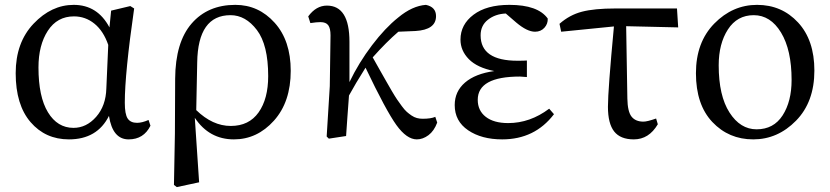

<svg xmlns="http://www.w3.org/2000/svg" viewBox="-20 -554 3380 782"><path d="M413.1 -193.4 420.9 -371.1Q401.4 -427.7 364.7 -457.5Q328.1 -487.3 281.2 -487.3Q212.9 -487.3 174.8 -428.7Q136.7 -370.1 136.7 -279.3Q136.7 -160.2 175.3 -96.7Q213.9 -33.2 279.3 -33.2Q332 -33.2 371.6 -78.1Q411.1 -123 413.1 -193.4ZM585 -65.4 592.8 -42Q565.4 13.7 503.9 13.7Q438.5 13.7 423.8 -82Q376 13.7 260.7 13.7Q165 13.7 104.5 -56.6Q43.9 -127 43.9 -255.9Q43.9 -380.9 116.7 -457.5Q189.5 -534.2 280.3 -534.2Q377 -534.2 425.8 -442.4L432.6 -510.7L510.7 -529.3L526.4 -519.5Q488.3 -254.9 488.3 -135.7Q488.3 -88.9 500 -71.3Q511.7 -53.7 538.1 -53.7Q558.6 -53.7 585 -65.4Z M1072.3 -244.1Q1072.3 -371.1 1026.4 -431.6Q980.5 -492.2 918.9 -492.2Q786.1 -492.2 783.2 -299.8Q780.3 -144.5 779.3 -105.5Q845.7 -41 919.9 -41Q994.1 -41 1033.2 -96.2Q1072.3 -151.4 1072.3 -244.1ZM692.4 -10.7 693.4 -233.4Q694.3 -381.8 760.3 -458Q826.2 -534.2 938.5 -534.2Q1033.2 -534.2 1098.6 -461.4Q1164.1 -388.7 1164.1 -265.6Q1164.1 -138.7 1095.7 -62.5Q1027.3 13.7 932.6 13.7Q832 13.7 773.4 -74.2L791 188.5L700.2 208L688.5 199.2Z M1752.9 -78.1 1760.7 -54.7Q1748 -20.5 1725.1 -3.4Q1702.1 13.7 1677.7 13.7Q1636.7 13.7 1594.7 -44.4Q1552.7 -102.5 1468.8 -278.3Q1426.8 -211.9 1401.4 -165Q1399.4 -135.7 1395 -78.1Q1390.6 -20.5 1389.6 0L1319.3 10.7L1310.5 2L1323.2 -203.1L1326.2 -410.2Q1326.2 -438.5 1316.9 -451.2Q1307.6 -463.9 1285.2 -463.9Q1269.5 -463.9 1244.1 -460L1235.4 -487.3Q1267.6 -531.2 1311.5 -531.2Q1403.3 -531.2 1403.3 -383.8V-219.7Q1441.4 -298.8 1495.1 -369.6Q1548.8 -440.4 1601.6 -482.4Q1659.2 -530.3 1714.8 -534.2Q1755.9 -525.4 1755.9 -488.3Q1755.9 -432.6 1671.9 -427.7L1602.5 -424.8Q1553.7 -382.8 1498 -320.3Q1509.8 -298.8 1526.9 -269Q1543.9 -239.3 1553.2 -222.7Q1562.5 -206.1 1575.7 -183.6Q1588.9 -161.1 1597.2 -148.9Q1605.5 -136.7 1616.7 -121.6Q1627.9 -106.4 1636.7 -98.6Q1645.5 -90.8 1656.2 -83.5Q1667 -76.2 1678.2 -73.2Q1689.5 -70.3 1701.2 -70.3Q1735.4 -70.3 1752.9 -78.1Z M2216.8 -111.3 2236.3 -88.9Q2158.2 13.7 2025.4 13.7Q1941.4 13.7 1886.7 -23.4Q1832 -60.5 1832 -126Q1832 -181.6 1874 -217.8Q1916 -253.9 1993.2 -264.6Q1923.8 -278.3 1889.6 -313Q1855.5 -347.7 1855.5 -392.6Q1855.5 -454.1 1908.7 -494.1Q1961.9 -534.2 2054.7 -534.2Q2170.9 -534.2 2210.9 -478.5Q2211.9 -457 2197.3 -440.9Q2182.6 -424.8 2159.2 -424.8Q2127 -424.8 2083 -461.9L2040 -499Q1997.1 -497.1 1967.3 -473.6Q1937.5 -450.2 1937.5 -410.2Q1937.5 -306.6 2087.9 -306.6Q2116.2 -306.6 2126 -307.6V-240.2Q2100.6 -242.2 2097.7 -242.2Q1925.8 -242.2 1925.8 -147.5Q1925.8 -103.5 1958.5 -78.1Q1991.2 -52.7 2049.8 -52.7Q2138.7 -52.7 2216.8 -111.3Z M2530.3 -447.3 2535.2 -152.3Q2536.1 -99.6 2552.2 -79.1Q2568.4 -58.6 2600.6 -58.6Q2616.2 -58.6 2652.3 -71.3L2659.2 -47.9Q2623 13.7 2561.5 13.7Q2506.8 13.7 2481.4 -18.6Q2456.1 -50.8 2456.1 -119.1Q2456.1 -187.5 2480.5 -446.3L2265.6 -424.8L2258.8 -457Q2299.8 -493.2 2350.1 -506.3Q2400.4 -519.5 2486.3 -519.5H2737.3L2742.2 -442.4Z M2814.5 -255.9Q2814.5 -381.8 2889.2 -458Q2963.9 -534.2 3063.5 -534.2Q3164.1 -534.2 3230.5 -462.4Q3296.9 -390.6 3296.9 -266.6Q3296.9 -138.7 3222.2 -62.5Q3147.5 13.7 3047.9 13.7Q2948.2 13.7 2881.3 -57.1Q2814.5 -127.9 2814.5 -255.9ZM3061.5 -27.3Q3130.9 -27.3 3167.5 -84Q3204.1 -140.6 3204.1 -228.5Q3204.1 -350.6 3161.1 -421.4Q3118.2 -492.2 3049.8 -492.2Q2982.4 -492.2 2944.8 -434.1Q2907.2 -376 2907.2 -288.1Q2907.2 -164.1 2951.2 -95.7Q2995.1 -27.3 3061.5 -27.3Z"/></svg>

Font: GenYoMin TW TTF Medium
Style: Regular
Weight: 500
Version: Version 1.300